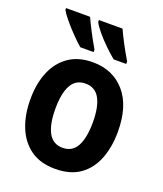

<svg xmlns="http://www.w3.org/2000/svg" viewBox="-142 -859 815 962"><g transform="rotate(20 265.0 -378.0)"><path d="M266 10Q187 10 135 -27Q83 -64 57 -128.5Q31 -193 31 -276Q31 -360 57.5 -423Q84 -486 135.5 -521.5Q187 -557 263 -557Q370 -557 434.5 -483Q499 -409 499 -272Q499 -192 474.5 -128Q450 -64 398.5 -27Q347 10 266 10ZM265 -102Q317 -102 341 -146.5Q365 -191 365 -274Q365 -357 340.5 -400.5Q316 -444 265 -444Q213 -444 189 -400Q165 -356 165 -274Q165 -191 189.5 -146.5Q214 -102 265 -102ZM355 -606Q330 -626 301.5 -654Q273 -682 250 -709.5Q227 -737 218 -756V-766H344Q355 -741 376.5 -700Q398 -659 422 -619V-606ZM177 -606Q156 -624 128 -652.5Q100 -681 76.5 -709.5Q53 -738 43 -756V-766H171Q184 -737 204 -698.5Q224 -660 248 -619V-606Z"/></g></svg>

Font: Noto Sans Mono Condensed
Style: Bold
Weight: 700
Width: 3
Designer: Monotype Design Team
Foundry: Monotype Imaging Inc.
Version: Version 2.014